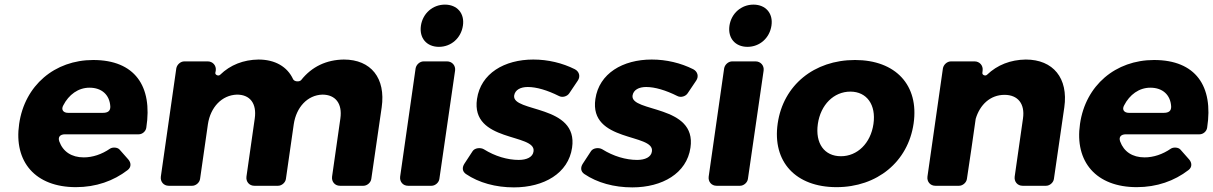

<svg xmlns="http://www.w3.org/2000/svg" viewBox="-20 -805 5257 832"><path d="M384 -545C217 -545 87 -435 63 -268C39 -104 133 6 309 6C396 6 472 -21 533 -68C549 -80 549 -99 536 -114L498 -157C489 -167 468 -168 457 -161C421 -136 381 -123 343 -123C290 -123 253 -148 237 -192C230 -212 241 -223 262 -223H581C597 -223 612 -236 614 -252C642 -432 564 -545 384 -545ZM254 -348C278 -395 319 -425 368 -425C421 -425 455 -394 458 -344C459 -324 447 -316 426 -316H275C254 -316 244 -330 254 -348Z M1470 -547C1394 -546 1331 -516 1285 -458C1277 -449 1255 -451 1250 -462C1225 -516 1172 -547 1100 -547C1035 -546 978 -524 934 -481C927 -474 912 -480 913 -489L915 -499C918 -521 902 -539 880 -539H779C762 -539 747 -525 744 -509L677 -40C674 -18 689 0 711 0H813C829 0 845 -14 847 -30L881 -267C892 -340 941 -393 1007 -395C1064 -395 1093 -356 1084 -292L1048 -40C1045 -18 1060 0 1082 0H1185C1201 0 1217 -14 1219 -30L1253 -267C1264 -340 1312 -393 1377 -395C1434 -395 1464 -356 1455 -292L1419 -40C1416 -18 1431 0 1453 0H1555C1571 0 1587 -14 1589 -30L1634 -340C1652 -466 1588 -547 1470 -547Z M1908 -785C1855 -785 1812 -747 1804 -694C1796 -640 1829 -602 1882 -602C1935 -602 1978 -640 1986 -694C1994 -747 1961 -785 1908 -785ZM1884 -30 1952 -499C1955 -521 1939 -539 1917 -539H1816C1799 -539 1784 -525 1781 -509L1714 -40C1711 -18 1726 0 1748 0H1850C1866 0 1882 -14 1884 -30Z M2291 -547C2166 -547 2063 -487 2047 -376C2019 -187 2304 -228 2292 -149C2289 -124 2262 -112 2228 -112C2179 -112 2125 -128 2077 -158C2062 -167 2037 -164 2028 -150L1992 -95C1982 -79 1983 -62 1999 -51C2055 -13 2128 7 2207 7C2337 7 2443 -54 2459 -165C2487 -353 2198 -317 2208 -391C2212 -416 2236 -428 2267 -428C2305 -428 2352 -414 2402 -389C2417 -381 2438 -387 2447 -401L2484 -456C2496 -474 2490 -495 2471 -505C2417 -532 2355 -547 2291 -547Z M2804 -547C2679 -547 2576 -487 2560 -376C2532 -187 2817 -228 2805 -149C2802 -124 2775 -112 2741 -112C2692 -112 2638 -128 2590 -158C2575 -167 2550 -164 2541 -150L2505 -95C2495 -79 2496 -62 2512 -51C2568 -13 2641 7 2720 7C2850 7 2956 -54 2972 -165C3000 -353 2711 -317 2721 -391C2725 -416 2749 -428 2780 -428C2818 -428 2865 -414 2915 -389C2930 -381 2951 -387 2960 -401L2997 -456C3009 -474 3003 -495 2984 -505C2930 -532 2868 -547 2804 -547Z M3245 -785C3192 -785 3149 -747 3141 -694C3133 -640 3166 -602 3219 -602C3272 -602 3315 -640 3323 -694C3331 -747 3298 -785 3245 -785ZM3221 -30 3289 -499C3292 -521 3276 -539 3254 -539H3153C3136 -539 3121 -525 3118 -509L3051 -40C3048 -18 3063 0 3085 0H3187C3203 0 3219 -14 3221 -30Z M3685 -545C3508 -545 3374 -436 3350 -270C3326 -104 3428 6 3605 6C3781 6 3915 -104 3939 -270C3963 -436 3861 -545 3685 -545ZM3665 -408C3736 -408 3777 -351 3765 -268C3753 -184 3695 -128 3624 -128C3552 -128 3512 -184 3524 -268C3536 -351 3593 -408 3665 -408Z M4425 -547C4359 -546 4302 -524 4257 -481C4250 -474 4235 -480 4237 -490L4238 -499C4241 -521 4225 -539 4203 -539H4101C4084 -539 4069 -525 4066 -509L3999 -40C3996 -18 4011 0 4033 0H4136C4152 0 4168 -14 4170 -30C4183 -117 4196 -203 4208 -290C4226 -351 4271 -394 4333 -394C4391 -394 4422 -355 4413 -292L4377 -40C4374 -18 4389 0 4411 0H4513C4529 0 4545 -14 4547 -30L4592 -340C4610 -466 4544 -547 4425 -547Z M4981 -545C4814 -545 4684 -435 4660 -268C4636 -104 4730 6 4906 6C4993 6 5069 -21 5130 -68C5146 -80 5146 -99 5133 -114L5095 -157C5086 -167 5065 -168 5054 -161C5018 -136 4978 -123 4940 -123C4887 -123 4850 -148 4834 -192C4827 -212 4838 -223 4859 -223H5178C5194 -223 5209 -236 5211 -252C5239 -432 5161 -545 4981 -545ZM4851 -348C4875 -395 4916 -425 4965 -425C5018 -425 5052 -394 5055 -344C5056 -324 5044 -316 5023 -316H4872C4851 -316 4841 -330 4851 -348Z"/></svg>

Font: Trueno
Style: RoundBdIt
Weight: 700
Designer: Julieta Ulanovsky, Jasper
Foundry: Julieta Ulanovsky, Cannot Into Space Fonts
Version: Version 3.001